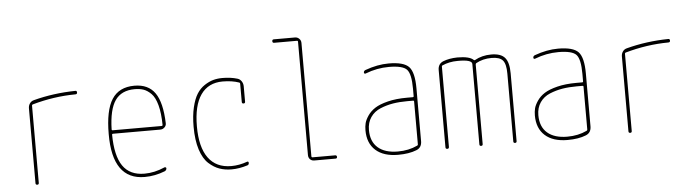

<svg xmlns="http://www.w3.org/2000/svg" viewBox="-46 -925 4093 1129"><g transform="rotate(-5 2000.0 -360.0)"><path d="M125 -9.8V-452.1Q125 -467.8 133.8 -480.5Q142.6 -493.2 158.2 -497.1Q276.4 -528.3 406.2 -530.3Q415 -530.3 415 -520Q415 -509.8 404.3 -509.8Q276.4 -508.8 149.4 -472.7Q145.5 -471.7 144.5 -466.8V-9.8Q144.5 0 134.8 0Q125 0 125 -9.8Z M753.9 -509.8Q675.8 -509.8 638.7 -456.5Q601.6 -403.3 598.6 -286.1Q598.6 -280.3 604.5 -280.3H893.6Q898.4 -280.3 899.4 -285.2Q898.4 -356.4 885.7 -403.3Q873 -450.2 851.1 -472.2Q829.1 -494.1 806.6 -502Q784.2 -509.8 753.9 -509.8ZM768.6 9.8Q578.1 9.8 579.1 -259.8Q579.1 -399.4 621.1 -464.8Q663.1 -530.3 753.9 -530.3Q835.9 -530.3 875.5 -473.6Q915 -417 918.9 -294.9Q919.9 -281.2 909.2 -270.5Q898.4 -259.8 883.8 -259.8H604.5Q599.6 -259.8 598.6 -255.9Q599.6 -129.9 641.1 -69.8Q682.6 -9.8 768.6 -9.8Q828.1 -9.8 887.7 -36.1Q891.6 -38.1 895.5 -36.1Q899.4 -34.2 899.4 -30.3Q899.4 -19.5 888.7 -13.7Q829.1 9.8 768.6 9.8Z M1281.2 9.8Q1243.2 9.8 1210.4 -1.5Q1177.7 -12.7 1147 -40.5Q1116.2 -68.4 1098.1 -124Q1080.1 -179.7 1080.1 -259.8Q1080.1 -324.2 1091.8 -373.5Q1103.5 -422.9 1122.1 -452.1Q1140.6 -481.4 1167.5 -499Q1194.3 -516.6 1219.2 -523.4Q1244.1 -530.3 1273.4 -530.3Q1322.3 -530.3 1361.3 -518.6Q1376 -514.6 1385.3 -501Q1394.5 -487.3 1394.5 -470.7V-379.9Q1394.5 -370.1 1384.8 -370.1Q1375 -370.1 1375 -379.9V-488.3Q1375 -493.2 1370.1 -495.1Q1328.1 -509.8 1273.4 -509.8Q1188.5 -509.8 1144 -446.3Q1099.6 -382.8 1099.6 -259.8Q1099.6 -136.7 1146 -73.2Q1192.4 -9.8 1281.2 -9.8Q1328.1 -9.8 1376 -27.3Q1379.9 -28.3 1382.3 -26.4Q1384.8 -24.4 1384.8 -19.5Q1384.8 -8.8 1376 -5.9Q1326.2 9.8 1281.2 9.8Z M1594.7 -710Q1585 -710 1585 -720.2Q1585 -730.5 1594.7 -730.5H1719.7Q1734.4 -730.5 1744.6 -720.2Q1754.9 -710 1754.9 -695.3V-25.4Q1754.9 -20.5 1759.8 -19.5H1894.5Q1904.3 -19.5 1904.8 -9.8Q1905.3 0 1894.5 0H1769.5Q1754.9 0 1745.1 -9.8Q1735.4 -19.5 1735.4 -35.2V-705.1Q1735.4 -710 1730.5 -710Z M2384.8 -41V-294.9Q2384.8 -299.8 2379.9 -299.8H2344.7Q2298.8 -299.8 2260.3 -293.5Q2221.7 -287.1 2185.1 -272Q2148.4 -256.8 2127 -225.6Q2105.5 -194.3 2105.5 -150.4Q2105.5 -82 2147 -45.9Q2188.5 -9.8 2264.6 -9.8Q2329.1 -9.8 2379.9 -34.2Q2384.8 -36.1 2384.8 -41ZM2379.9 -320.3Q2384.8 -320.3 2384.8 -325.2V-370.1Q2384.8 -457 2360.4 -483.4Q2335.9 -509.8 2254.9 -509.8Q2183.6 -509.8 2116.2 -483.4Q2112.3 -481.4 2108.9 -483.4Q2105.5 -485.4 2105.5 -489.3Q2105.5 -500 2116.2 -503.9Q2188.5 -530.3 2254.9 -530.3Q2343.8 -530.3 2374.5 -497.6Q2405.3 -464.8 2405.3 -370.1V-58.6Q2405.3 -20.5 2373 -7.8Q2329.1 9.8 2264.6 9.8Q2178.7 9.8 2131.8 -32.2Q2085 -74.2 2085 -150.4Q2085 -172.9 2089.8 -192.4Q2094.7 -211.9 2111.3 -236.3Q2127.9 -260.7 2155.3 -278.3Q2182.6 -295.9 2231.4 -308.1Q2280.3 -320.3 2344.7 -320.3Z M2544.9 -9.8V-465.8Q2544.9 -502.9 2577.1 -515.6Q2612.3 -529.3 2660.2 -530.3Q2731.4 -530.3 2754.9 -507.8Q2757.8 -503.9 2762.7 -505.9Q2805.7 -530.3 2860.4 -530.3Q2917 -530.3 2940.9 -502.4Q2964.8 -474.6 2964.8 -410.2V-9.8Q2964.8 0 2955.1 0Q2945.3 0 2945.3 -9.8V-410.2Q2945.3 -466.8 2926.8 -488.3Q2908.2 -509.8 2860.4 -509.8Q2808.6 -509.8 2768.6 -487.3Q2764.6 -484.4 2764.6 -478.5V-9.8Q2764.6 0 2754.9 0Q2745.1 0 2745.1 -9.8V-484.4Q2745.1 -510.7 2660.2 -509.8Q2610.4 -509.8 2569.3 -491.2Q2565.4 -490.2 2565.4 -484.4V-10.7Q2565.4 0 2555.2 0Q2544.9 0 2544.9 -9.8Z M3384.8 -41V-294.9Q3384.8 -299.8 3379.9 -299.8H3344.7Q3298.8 -299.8 3260.3 -293.5Q3221.7 -287.1 3185.1 -272Q3148.4 -256.8 3127 -225.6Q3105.5 -194.3 3105.5 -150.4Q3105.5 -82 3147 -45.9Q3188.5 -9.8 3264.6 -9.8Q3329.1 -9.8 3379.9 -34.2Q3384.8 -36.1 3384.8 -41ZM3379.9 -320.3Q3384.8 -320.3 3384.8 -325.2V-370.1Q3384.8 -457 3360.4 -483.4Q3335.9 -509.8 3254.9 -509.8Q3183.6 -509.8 3116.2 -483.4Q3112.3 -481.4 3108.9 -483.4Q3105.5 -485.4 3105.5 -489.3Q3105.5 -500 3116.2 -503.9Q3188.5 -530.3 3254.9 -530.3Q3343.8 -530.3 3374.5 -497.6Q3405.3 -464.8 3405.3 -370.1V-58.6Q3405.3 -20.5 3373 -7.8Q3329.1 9.8 3264.6 9.8Q3178.7 9.8 3131.8 -32.2Q3085 -74.2 3085 -150.4Q3085 -172.9 3089.8 -192.4Q3094.7 -211.9 3111.3 -236.3Q3127.9 -260.7 3155.3 -278.3Q3182.6 -295.9 3231.4 -308.1Q3280.3 -320.3 3344.7 -320.3Z M3625 -9.8V-452.1Q3625 -467.8 3633.8 -480.5Q3642.6 -493.2 3658.2 -497.1Q3776.4 -528.3 3906.2 -530.3Q3915 -530.3 3915 -520Q3915 -509.8 3904.3 -509.8Q3776.4 -508.8 3649.4 -472.7Q3645.5 -471.7 3644.5 -466.8V-9.8Q3644.5 0 3634.8 0Q3625 0 3625 -9.8Z"/></g></svg>

Font: Rounded-X Mgen+ 1mn thin
Style: Regular
Weight: 100
Designer: [Source Han Sans]
Ryoko NISHIZUKA  (kana & ideographs); Paul D. Hunt (Latin, Greek & Cyrillic); Wenlong ZHANG  (bopomofo
Version: Version 1.059.20150602